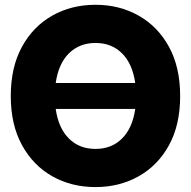

<svg xmlns="http://www.w3.org/2000/svg" viewBox="-20 -759 787 791"><path d="M373.5 11.7Q274.4 11.7 195.6 -32.7Q116.7 -77.1 70.6 -161.1Q24.4 -245.1 24.4 -363.3Q24.4 -482.4 70.6 -566.4Q116.7 -650.4 195.6 -694.8Q274.4 -739.3 373.5 -739.3Q471.7 -739.3 550.8 -694.8Q629.9 -650.4 676 -566.4Q722.2 -482.4 722.2 -363.3Q722.2 -244.1 676 -160.4Q629.9 -76.7 550.8 -32.5Q471.7 11.7 373.5 11.7ZM209.5 -417H537.1Q525.9 -496.1 482.9 -539.1Q439.9 -582 373.5 -582Q307.1 -582 263.9 -539.1Q220.7 -496.1 209.5 -417ZM373.5 -145.5Q439.9 -145.5 482.9 -188.5Q525.9 -231.4 537.1 -310.1H209.5Q220.7 -231.4 263.7 -188.5Q306.6 -145.5 373.5 -145.5Z"/></svg>

Font: Inter Display Extra Bold
Style: Regular
Weight: 800
Designer: Rasmus Andersson
Foundry: rsms
Version: Version 4.000;git-4fc901f